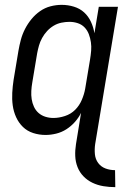

<svg xmlns="http://www.w3.org/2000/svg" viewBox="-20 -548 540 791"><path d="M455 223Q430 223 406 219Q382 215 361 205Q340 195 324 178.5Q308 162 299.5 140.5Q291 119 290 95Q289 71 293 46L314 -83Q304 -63 288.5 -45.5Q273 -28 253.5 -15.5Q234 -3 211.5 2.5Q189 8 168 8Q141 8 116.5 0Q92 -8 74.5 -25Q57 -42 46.5 -65Q36 -88 32.5 -113.5Q29 -139 30.5 -166Q32 -193 36 -219L56 -339Q60 -362 66 -384.5Q72 -407 83 -428.5Q94 -450 109.5 -469Q125 -488 145 -502Q165 -516 188 -522Q211 -528 234 -528Q260 -528 284.5 -520.5Q309 -513 326.5 -497Q344 -481 354.5 -458.5Q365 -436 369 -411L387 -520H466L372 46Q369 67 371 87.5Q373 108 384.5 123.5Q396 139 414.5 146Q433 153 454 153ZM200 -62Q223 -62 247.5 -70Q272 -78 289.5 -95.5Q307 -113 317 -136.5Q327 -160 331 -183L351 -303Q354 -321 355.5 -339Q357 -357 354.5 -374Q352 -391 346 -407Q340 -423 328.5 -435Q317 -447 300.5 -452.5Q284 -458 266 -458Q250 -458 233 -454.5Q216 -451 201 -442Q186 -433 174 -420Q162 -407 153.5 -391.5Q145 -376 140.5 -360Q136 -344 133 -328L113 -208Q110 -191 109 -173.5Q108 -156 110.5 -139.5Q113 -123 120 -108Q127 -93 139 -82.5Q151 -72 167 -67Q183 -62 200 -62Z"/></svg>

Font: Iosevka Oblique
Style: Regular
Weight: 400
Italic angle: -9°
Monospace: yes
Designer: Belleve Invis
Foundry: Belleve Invis
Version: Version 32.5.0; ttfautohint (v1.8.4)